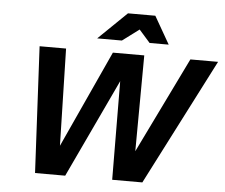

<svg xmlns="http://www.w3.org/2000/svg" viewBox="-61 -1020 1281 1091"><g transform="rotate(5 579.5 -475.0)"><path d="M178 0 141 -720H292L308 -61H257L559 -720H738L734 -61H680L1001 -720H1159L790 0H618L614 -646H654L350 0ZM463 -793 625 -950H781L871 -793H762L650 -920H774L604 -793Z"/></g></svg>

Font: Instrument Sans
Style: Bold Italic
Weight: 700
Italic angle: -13°
Designer: Rodrigo Fuenzalida
Foundry: fragTYPE
Version: Version 1.000;gftools[0.9.28]